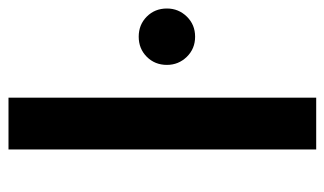

<svg xmlns="http://www.w3.org/2000/svg" viewBox="-180 -602 782 463"><g transform="rotate(-90 211.5 -371.0)"><path d="M82 0V-742H207V0ZM354 -292Q325 -292 305.5 -312Q286 -332 286 -360Q286 -389 305.5 -408.5Q325 -428 354 -428Q383 -428 402.5 -408.5Q422 -389 422 -360Q422 -332 402.5 -312Q383 -292 354 -292Z"/></g></svg>

Font: Montserrat SemiBold
Style: Regular
Weight: 600
Designer: Julieta Ulanovsky
Foundry: Julieta Ulanovsky
Version: Version 9.000; ttfautohint (v1.8.4.7-5d5b)